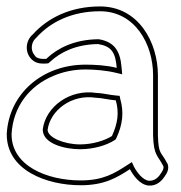

<svg xmlns="http://www.w3.org/2000/svg" viewBox="-20 -565 564 597"><path d="M1 -147C1 -36 124 11 231 11C305 11 344 -13 384 -39C393 -22 413 9 442 12C467 14 483 -3 491 -15C499 -26 507 -39 501 -56L500 -57C481 -95 473 -82 471 -143V-331C471 -433 411 -545 291 -545C200 -545 129 -510 82 -458C57 -437 56 -395 85 -375C97 -367 112 -366 130 -368L136 -373C167 -402 215 -427 285 -428C327 -421 339 -402 343 -354C312 -362 274 -364 246 -364C112 -364 8 -274 1 -149ZM16 -147V-149C21 -233 71 -298 146 -329C176 -342 210 -349 246 -349C273 -349 310 -346 339 -339L360 -334L358 -355C354 -406 336 -435 287 -443H286H285C211 -442 159 -415 126 -384L124 -382C108 -381 100 -383 93 -387C90 -389 89 -392 87 -394C74 -409 77 -434 92 -447L93 -448C137 -497 204 -530 291 -530C399 -530 456 -429 456 -331V-143C458 -80 471 -82 487 -50L488 -48C490 -41 486 -34 479 -24C472 -13 460 -2 443 -3C424 -5 406 -29 397 -46L390 -61L376 -52C336 -26 301 -4 231 -4C125 -4 16 -50 16 -147ZM113 -160C115 -118 181 -101 229 -101C271 -101 311 -113 336 -129L340 -132L342 -136C361 -177 366 -215 354 -257L352 -267L341 -268C319 -270 302 -275 281 -276H280C197 -289 122 -233 113 -163V-162ZM128 -161C136 -222 203 -273 278 -261H280C299 -260 316 -255 340 -253C351 -215 346 -181 328 -142C306 -128 268 -116 229 -116C180 -116 129 -137 128 -161Z"/></svg>

Font: Snowfall
Style: BlkOl
Weight: 900
Designer: Jasper
Foundry: Cannot Into Space Fonts
Version: Version 0.9